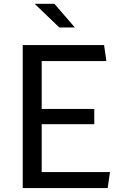

<svg xmlns="http://www.w3.org/2000/svg" viewBox="-20 -960 660 980"><path d="M96 0V-730H192.8V0ZM529.7 0H151.2V-81.8H541.3ZM461.2 -326.2H156.2V-404H461.2ZM151.2 -648.2V-730H511.3L523 -648.2ZM156.8 -940.5H257.7L362.2 -819.8H282.7Z"/></svg>

Font: Monaspace Krypton Var ExLight
Style: Regular
Weight: 200
Designer: Riley Cran and the Lettermatic Team
Version: Version 1.200 (Monaspace Krypton Var)